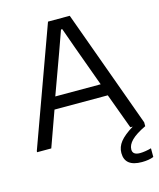

<svg xmlns="http://www.w3.org/2000/svg" viewBox="-137 -836 954 1152"><g transform="rotate(-15 340.0 -260.0)"><path d="M600 220Q494 220 494 136Q494 98 519 66.5Q544 35 601 0H586L505 -220H174L95 0H7V-7L273 -740H408L674 -7V17Q613 46 585 74Q557 102 557 131Q557 165 603 165Q617 165 636.5 162Q656 159 673 154V208Q643 220 600 220ZM481 -295 390 -545 344 -674H336L290 -545L199 -295Z"/></g></svg>

Font: Encode Sans Normal
Style: Regular
Weight: 400
Designer: Pablo Impallari, Andres Torresi
Foundry: Pablo Impallari, Andres Torresi
Version: Version 1.000; ttfautohint (v1.00) -l 8 -r 50 -G 200 -x 14 -